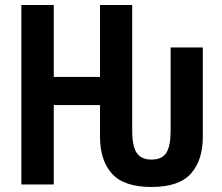

<svg xmlns="http://www.w3.org/2000/svg" viewBox="-20 -734 883 764"><path d="M194 0V-316H378V-190Q378 -96 425.5 -43Q473 10 583 10Q692 10 739.5 -43Q787 -96 787 -190V-545H659V-215Q659 -152 641.5 -125.5Q624 -99 583 -99Q542 -99 524 -125.5Q506 -152 506 -215V-714H378V-428H194V-714H65V0Z"/></svg>

Font: Noto Sans UI Condensed
Style: Bold
Weight: 700
Width: 3
Designer: Monotype Design Team
Foundry: Monotype Imaging Inc.
Version: 1.001